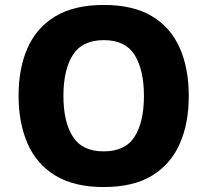

<svg xmlns="http://www.w3.org/2000/svg" viewBox="-20 -745 837 775"><path d="M742 -358Q742 -247 705.5 -164.5Q669 -82 593.5 -36Q518 10 398 10Q280 10 204 -36Q128 -82 91.5 -165Q55 -248 55 -359Q55 -470 91.5 -552Q128 -634 204 -679.5Q280 -725 399 -725Q518 -725 593.5 -679.5Q669 -634 705.5 -551.5Q742 -469 742 -358ZM236 -358Q236 -253 274 -193.5Q312 -134 398 -134Q486 -134 523.5 -193.5Q561 -253 561 -358Q561 -463 523.5 -523Q486 -583 399 -583Q312 -583 274 -523Q236 -463 236 -358Z"/></svg>

Font: Noto Kufi Arabic ExtraBold
Style: Regular
Weight: 800
Designer: Monotype Design Team, David Williams, Khaled Hosny
Foundry: Google LLC
Version: Version 2.109; ttfautohint (v1.8.4.7-5d5b)